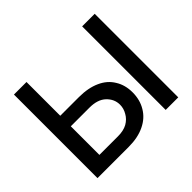

<svg xmlns="http://www.w3.org/2000/svg" viewBox="-159 -955 1182 1182"><g transform="rotate(-45 432.0 -364.0)"><path d="M157.2 -433.6Q206.1 -433.6 352.5 -433.6Q433.6 -433.6 491.2 -407.2Q547.9 -381.8 577.1 -333Q607.4 -285.2 607.4 -220.7Q607.4 -155.3 577.1 -105.5Q547.9 -55.7 491.2 -28.3Q433.6 0 352.5 0Q261.7 0 81.1 0Q81.1 -181.6 81.1 -727.5Q108.4 -727.5 190.4 -727.5Q190.4 -568.4 190.4 -92.8Q231.4 -92.8 352.5 -92.8Q400.4 -92.8 432.6 -110.4Q464.8 -128.9 481.4 -159.2Q499 -188.5 499 -221.7Q499 -270.5 460.9 -306.6Q423.8 -341.8 352.5 -341.8Q288.1 -341.8 157.2 -341.8Q157.2 -364.3 157.2 -433.6ZM784.2 -727.5Q784.2 -545.9 784.2 0Q756.8 0 674.8 0Q674.8 -181.6 674.8 -727.5Q702.1 -727.5 784.2 -727.5Z"/></g></svg>

Font: DeepSea
Style: Medium
Weight: 500
Designer: Stem
Version: Version 3.019;git-0a5106e0b